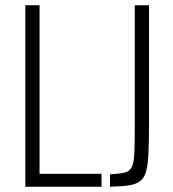

<svg xmlns="http://www.w3.org/2000/svg" viewBox="-20 -708 656 728"><path d="M76 0V-688H130V-49H365V0ZM397 0V-47Q433 -49 452 -53.5Q471 -58 479.5 -74.5Q488 -91 489.5 -128Q491 -165 491 -230V-688H545V-238Q545 -171 543 -127.5Q541 -84 534 -58.5Q527 -33 511 -21Q495 -9 467.5 -5Q440 -1 397 0Z"/></svg>

Font: Saira Condensed Light
Style: Regular
Weight: 300
Width: 3
Designer: Hector Gatti with collaboration of the Omnibus-Type team
Foundry: Omnibus-Type
Version: Version 1.101